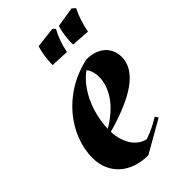

<svg xmlns="http://www.w3.org/2000/svg" viewBox="-222 -798 891 891"><g transform="rotate(-45 223.0 -353.0)"><path d="M200 14 358 -76 348 -92C316 -72 284 -56 248 -44C194 -55 157 -111 154 -186C326 -234 436 -300 436 -396C436 -460 388 -504 312 -504C124 -464 8 -308 8 -160C8 -56 84 14 200 14ZM317 -596 408 -590C416 -630 426 -666 446 -706L430 -720L331 -704C321 -672 315 -632 317 -596ZM182 -596 272 -592C280 -632 292 -668 312 -704L300 -716L198 -704C188 -672 182 -632 182 -596ZM154 -206C157 -314 206 -418 276 -468C288 -456 296 -432 296 -404C296 -341 255 -265 154 -206Z"/></g></svg>

Font: Mazius Display Extra Italic
Style: Bold
Weight: 700
Italic angle: -17°
Designer: Alberto Casagrande & Collletttivo
Foundry: Collletttivo
Version: Version 2.000;Glyphs 3.2 (3217)